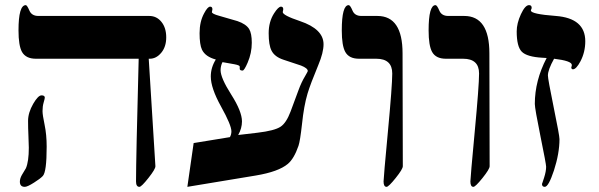

<svg xmlns="http://www.w3.org/2000/svg" viewBox="-20 -725 2325 745"><path d="M625 -580.1Q625 -543.5 605.7 -520.3Q586.4 -497.1 561 -497.1H557.1L583 -80.1Q583.5 -69.3 556.2 -34.7Q528.8 0 521 0Q507.8 0 507.8 -21Q507.8 -106.9 518.1 -497.1H119.1Q80.6 -497.1 65.4 -523.4Q51.8 -547.9 51.8 -606.9Q51.8 -705.1 80.1 -705.1Q85 -705.1 94 -684.1Q103 -663.1 128.9 -663.1H559.1Q587.9 -663.1 606.4 -640.1Q625 -617.2 625 -580.1ZM161.1 -155.8Q161.1 -57.6 146 -42Q135.7 -31.2 112.3 -16.6Q86.4 0 76.2 0Q57.1 0 57.1 -20Q57.1 -32.2 64.7 -45.7Q72.3 -59.1 80.6 -72.3Q91.8 -98.6 91.8 -151.9Q91.8 -168.9 90.3 -198.7Q88.9 -228.5 88.9 -255.9Q88.9 -287.6 108.9 -322.3Q127.9 -355 141.1 -355Q153.8 -355 153.8 -346.2Q153.8 -342.3 149.4 -327.4Q145 -312.5 145 -293.9Q145 -279.3 153.1 -240.7Q161.1 -202.1 161.1 -155.8Z M1235.4 -553.2Q1235.4 -521 1215.3 -473.1Q1184.6 -399.4 1173.3 -361.8Q1159.2 -314.5 1151.9 -244.1Q1144.5 -177.2 1138.2 -159.2Q1121.1 -109.4 1096.7 -88.9Q1060.5 -58.6 972.2 -43.9L707 0L731.4 -169.9L872.1 -192.9Q877.9 -203.1 877.9 -215.3Q877.9 -239.3 837.9 -311.3Q797.9 -383.3 797.9 -428.2Q797.9 -462.9 817.4 -494.1Q776.9 -504.9 763.7 -532.2Q754.4 -551.8 754.4 -596.2Q754.4 -641.1 772 -673.3Q785.6 -699.2 795.4 -699.2Q804.2 -699.2 804.2 -689Q804.2 -686 803.2 -683.1Q802.2 -680.2 802.2 -678.2Q802.2 -671.4 830.6 -663.6Q889.2 -647 901.4 -643.1Q934.6 -631.8 946.8 -612.3Q957 -595.2 957 -559.1Q957 -519 940.9 -481.9Q927.7 -451.2 921.4 -451.2Q910.2 -451.2 910.2 -458V-466.8Q910.2 -471.7 890.1 -475.6Q866.7 -480 843.3 -483.9Q835.9 -469.2 835.9 -452.6Q835.9 -422.9 877.4 -357.7Q918.9 -292.5 918.9 -253.9Q918.9 -227.1 904.3 -201.2L979 -210Q1045.4 -217.8 1068.8 -233.4Q1090.8 -248 1107.4 -292L1138.2 -375Q1149.4 -405.8 1163.6 -429.2Q1174.3 -447.8 1174.3 -449.2Q1174.3 -460.4 1147.9 -470.7Q1114.3 -481.9 1080.1 -493.2Q1045.9 -504.4 1033.7 -528.3Q1022.5 -549.8 1022.5 -596.2Q1022.5 -640.6 1043.5 -673.3Q1060.1 -699.2 1070.3 -699.2Q1079.1 -699.2 1079.1 -689Q1079.1 -686 1078.1 -683.1Q1077.1 -680.2 1077.1 -678.2Q1077.1 -665.5 1144 -643.1Q1235.4 -612.3 1235.4 -553.2Z M1543 -80.1Q1543 -68.8 1515.4 -34.4Q1487.8 0 1480 0Q1468.3 0 1468.3 -21Q1468.3 -34.2 1485.1 -213.6Q1502 -393.1 1502 -439.9Q1502 -497.1 1439.9 -497.1H1373Q1334.5 -497.1 1319.8 -523.4Q1306.2 -547.9 1306.2 -606.9Q1306.2 -705.1 1333 -705.1Q1338.9 -705.1 1347.7 -684.1Q1356.4 -663.1 1382.3 -663.1H1444.3Q1542 -663.1 1542 -518.1Z M1879.9 -80.1Q1879.9 -68.8 1852.3 -34.4Q1824.7 0 1816.9 0Q1805.2 0 1805.2 -21Q1805.2 -34.2 1822 -213.6Q1838.9 -393.1 1838.9 -439.9Q1838.9 -497.1 1776.9 -497.1H1710Q1671.4 -497.1 1656.7 -523.4Q1643.1 -547.9 1643.1 -606.9Q1643.1 -705.1 1669.9 -705.1Q1675.8 -705.1 1684.6 -684.1Q1693.4 -663.1 1719.2 -663.1H1781.2Q1878.9 -663.1 1878.9 -518.1Z M2251 -564.9Q2251 -522.9 2232.4 -487.3Q2215.8 -456.1 2203.1 -456.1Q2196.8 -456.1 2196.8 -463.9Q2196.8 -465.8 2197.8 -466.8Q2198.7 -467.8 2198.7 -473.1Q2198.7 -488.8 2129.9 -497.1Q2106 -454.1 2106 -432.1Q2106 -418.5 2128.4 -308.8Q2150.9 -199.2 2150.9 -185.1Q2150.9 -129.9 2129.4 -63.5Q2108.4 0 2093.8 0Q2083 0 2083 -11.2Q2083 -10.3 2091.1 -35.2Q2099.1 -60.1 2099.1 -78.1Q2099.1 -88.4 2077.1 -196.3Q2055.2 -304.2 2055.2 -321.8Q2055.2 -412.1 2101.1 -500L2084 -501Q2024.4 -504.4 2004.6 -524.4Q1984.9 -544.4 1984.9 -603Q1984.9 -634.3 2001.2 -669.7Q2017.6 -705.1 2032.7 -705.1Q2043 -705.1 2043 -694.8Q2043 -691.9 2041.5 -689.2Q2040 -686.5 2040 -684.1Q2040 -670.4 2136.7 -663.1Q2251 -654.3 2251 -564.9Z"/></svg>

Font: Ezra SIL
Style: Regular
Weight: 400
Designer: Development by SIL's NRSI team. OpenType tables by Ralph Hancock ( hancock@dircon.co.uk )
Foundry: SIL International, Version 2.51: 2007
Version: Version 2.51, 2007